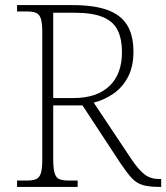

<svg xmlns="http://www.w3.org/2000/svg" viewBox="-20 -734 653 754"><path d="M47 0V-25H84Q108 -25 121.5 -30.5Q135 -36 140.5 -54Q146 -72 146 -108V-606Q146 -643 140.5 -660.5Q135 -678 121.5 -683.5Q108 -689 84 -689H47V-714H264Q349 -714 401.5 -695Q454 -676 479 -636Q504 -596 504 -530Q504 -473 483 -432.5Q462 -392 426.5 -367Q391 -342 348 -331L496 -109Q525 -66 548.5 -48.5Q572 -31 604 -31H613V0H607Q563 0 538.5 -8Q514 -16 496.5 -35.5Q479 -55 455 -90L304 -320H189V-108Q189 -72 194.5 -54Q200 -36 213 -30.5Q226 -25 250 -25H285V0ZM269 -349Q360 -349 409.5 -396Q459 -443 459 -529Q459 -580 442.5 -614.5Q426 -649 385 -666.5Q344 -684 272 -684H189V-349Z"/></svg>

Font: Noto Serif Armenian ExtraLight
Style: Regular
Weight: 250
Version: Version 2.007